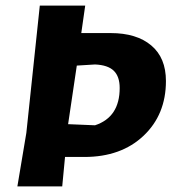

<svg xmlns="http://www.w3.org/2000/svg" viewBox="-20 -665 612 685"><path d="M375 -547Q467 -547 519.5 -503Q572 -459 572 -376Q572 -256 492 -180.5Q412 -105 281 -105H212L202 0H42L74 -191L122 -645H284L270 -547ZM319 -435 254 -431 223 -222 319 -218Q407 -247 407 -351Q407 -392 386 -412.5Q365 -433 319 -435Z"/></svg>

Font: Alegreya Sans SC ExtraBold
Style: Italic
Weight: 800
Italic angle: -7°
Designer: Juan Pablo del Peral
Foundry: Huerta Tipografica
Version: Version 2.007